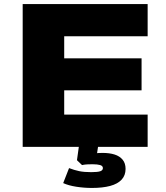

<svg xmlns="http://www.w3.org/2000/svg" viewBox="-20 -725 820 948"><path d="M92 0V-705H709V-546H297V-437H679V-279H297V-159H709V0ZM434 203Q395 203 356.5 197Q318 191 292 179L321 105Q347 115 371 120Q395 125 430 125Q462 125 475 120.5Q488 116 488 105Q488 94 474.5 90Q461 86 437 86Q428 86 413.5 86.5Q399 87 385 90L360 66L372 -20H467L455 60L411 40Q429 35 447 32.5Q465 30 486 30Q521 30 546 38Q571 46 585.5 63.5Q600 81 600 109Q600 141 580.5 162Q561 183 524 193Q487 203 434 203Z"/></svg>

Font: Nunito Sans 10pt Expanded Black
Style: Regular
Weight: 900
Width: 7
Designer: Vernon Adams
Foundry: Vernon Adams
Version: Version 3.101;gftools[0.9.27]